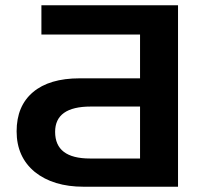

<svg xmlns="http://www.w3.org/2000/svg" viewBox="-20 -708 759 728"><path d="M43 -210Q43 -306 105 -358.5Q167 -411 282 -411H511V-577H137V-688H655V0H297Q182 0 112 -56Q43 -113 43 -210ZM189 -208Q189 -107 321 -107H511V-304H324Q189 -304 189 -208Z"/></svg>

Font: Libra Sans
Style: Bold
Weight: 700
Foundry: Context Ltd
Version: Version 1.000